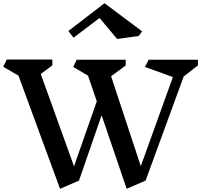

<svg xmlns="http://www.w3.org/2000/svg" viewBox="-21 -1158 1253 1196"><path d="M1123 -681 886 -33 768 18 612 -440 471 -33 353 18 94 -687 -1 -742 21 -787H305V-751L233 -697L440 -122L582 -527L527 -687L435 -741L457 -786H762V-750L671 -683L856 -123L1056 -678L882 -741L905 -786H1212V-751ZM844 -934 709 -915 599 -1046 437 -923 405 -965 630 -1138 864 -963Z"/></svg>

Font: Inknut Antiqua Medium
Style: Regular
Weight: 500
Designer: Claus Eggers Sørensen
Foundry: Claus Eggers Sørensen
Version: Version 1.003; ttfautohint (v1.8.2) -l 8 -r 50 -G 200 -x 14 